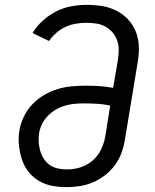

<svg xmlns="http://www.w3.org/2000/svg" viewBox="-20 -763 640 791"><path d="M255 8Q224 8 194.5 2.5Q165 -3 140 -18Q115 -33 97 -56Q79 -79 70 -107Q61 -135 58 -165Q55 -195 60 -226Q65 -255 78.5 -283Q92 -311 113.5 -333.5Q135 -356 162.5 -372Q190 -388 219 -396.5Q248 -405 277 -407.5Q306 -410 335 -410Q364 -410 392 -408Q420 -406 446 -401L466 -517Q469 -538 469 -558.5Q469 -579 462.5 -597Q456 -615 443.5 -629.5Q431 -644 414 -653.5Q397 -663 377 -666Q357 -669 336 -669Q315 -669 293 -665.5Q271 -662 250.5 -652.5Q230 -643 212.5 -628Q195 -613 182 -594L114 -627Q131 -655 156.5 -678Q182 -701 211.5 -716Q241 -731 273 -737Q305 -743 336 -743Q369 -743 400.5 -738Q432 -733 459.5 -719Q487 -705 508 -682.5Q529 -660 540 -631.5Q551 -603 552 -570.5Q553 -538 547 -505L495 -190Q491 -163 481.5 -136Q472 -109 455 -85Q438 -61 414.5 -42.5Q391 -24 364.5 -12.5Q338 -1 310 3.5Q282 8 255 8ZM256 -65Q274 -65 292.5 -68.5Q311 -72 329 -80.5Q347 -89 362 -102Q377 -115 387.5 -131.5Q398 -148 404.5 -166Q411 -184 414 -202L434 -328Q407 -334 379 -335.5Q351 -337 322 -337Q303 -337 284 -335Q265 -333 245.5 -327Q226 -321 208.5 -310.5Q191 -300 176.5 -285Q162 -270 153 -251.5Q144 -233 141 -214Q138 -195 139.5 -176.5Q141 -158 146 -140.5Q151 -123 161 -108Q171 -93 185.5 -83Q200 -73 218.5 -69Q237 -65 256 -65Z"/></svg>

Font: Iosevka SS04 Extended
Style: Italic
Weight: 400
Width: 7
Italic angle: -9°
Monospace: yes
Designer: Belleve Invis
Foundry: Belleve Invis
Version: Version 19.0.0; ttfautohint (v1.8.4)